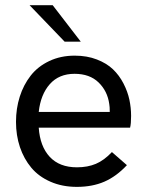

<svg xmlns="http://www.w3.org/2000/svg" viewBox="-20 -710 563 738"><path d="M228.5 -549.8 93.8 -689.9H182.6L290.5 -549.8ZM275.4 8.3Q219.2 8.3 174.1 -11.5Q128.9 -31.2 100.3 -65.4Q71.8 -99.6 56.6 -144.5Q41.5 -189.5 41.5 -241.7Q41.5 -293 55.9 -338.4Q70.3 -383.8 97.9 -419.2Q125.5 -454.6 169.2 -475.3Q212.9 -496.1 267.1 -496.1Q314.5 -496.1 352.3 -481.4Q390.1 -466.8 414.3 -443.6Q438.5 -420.4 454.6 -389.2Q470.7 -357.9 477.3 -326.9Q483.9 -295.9 483.9 -264.2Q483.9 -233.9 480 -219.2H128.9Q133.8 -147.5 171.1 -107.2Q208.5 -66.9 275.9 -66.9Q316.9 -66.9 348.6 -80.3Q380.4 -93.8 410.2 -125.5L467.8 -75.2Q427.2 -31.7 381.1 -11.7Q335 8.3 275.4 8.3ZM128.9 -279.8H401.9Q401.9 -300.8 399.9 -310.5Q393.1 -359.9 358.9 -393.1Q324.7 -426.3 266.6 -426.3Q206.5 -426.3 171.4 -386.5Q136.2 -346.7 128.9 -279.8Z"/></svg>

Font: HK Grotesk Medium Legacy
Style: Regular
Weight: 500
Designer: Alfredo Marco Pradil
Foundry: Hanken Design Co.
Version: Version 2.022;PS 002.022;hotconv 1.0.88;makeotf.lib2.5.64775